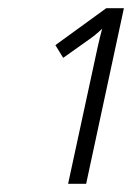

<svg xmlns="http://www.w3.org/2000/svg" viewBox="-20 -864 322 468"><path d="M218 -749Q221 -762 223.5 -772.5Q226 -783 229 -794Q211 -777 196 -767L134 -723L115 -754L239 -844H282L190 -416H146Z"/></svg>

Font: Noto Sans ExtraCondensed Light
Style: Italic
Weight: 300
Width: 2
Italic angle: -12°
Designer: Monotype Design Team
Foundry: Monotype Imaging Inc.
Version: Version 2.013; ttfautohint (v1.8.4.7-5d5b)